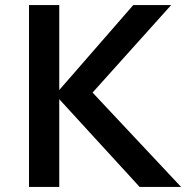

<svg xmlns="http://www.w3.org/2000/svg" viewBox="-20 -735 758 755"><path d="M213 0H94V-715H213V-381L504 -715H653L344 -371L692 0H529L213 -345Z"/></svg>

Font: Wix Madefor Text SemiBold
Style: Regular
Weight: 600
Designer: Dalton Maag Ltd
Foundry: Dalton Maag Ltd
Version: Version 3.100